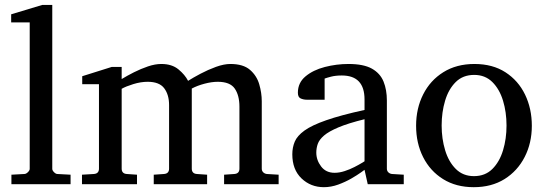

<svg xmlns="http://www.w3.org/2000/svg" viewBox="-20 -757 2240 789"><path d="M270 0H26.9V-39.1L80.1 -42Q86.9 -42 94.5 -49.3Q102.1 -56.6 102.1 -63V-665H25.9V-698.2L153.8 -736.8H194.8V-63Q194.8 -56.6 202.1 -49.3Q209.5 -42 215.8 -42L270 -39.1Z M1125 0H900.9V-39.1L942.9 -42Q963.9 -43.5 963.9 -64V-318.8Q963.9 -365.2 944.6 -393.1Q925.3 -420.9 875 -420.9Q850.1 -420.9 820.6 -413.1Q791 -405.3 768.1 -393.1V-64Q768.1 -43.5 789.1 -42L831.1 -39.1V0H611.8V-39.1L653.8 -42Q674.8 -43.5 674.8 -64V-325.2Q674.8 -367.7 654.8 -394.3Q634.8 -420.9 586.9 -420.9Q558.6 -420.9 527.8 -411.4Q497.1 -401.9 480 -392.1V-64Q480 -43.5 501 -42L543 -39.1V0H316.9V-39.1L365.7 -42Q386.7 -43.5 386.7 -64V-411.1H317.9V-443.8L439 -481.9H480V-432.1Q502.4 -445.8 530.5 -460Q558.6 -474.1 587.9 -484.1Q617.2 -494.1 643.1 -494.1Q686.5 -494.1 713.4 -471.9Q740.2 -449.7 752.9 -424.8Q772.9 -437.5 803.7 -453.9Q834.5 -470.2 867.4 -482.2Q900.4 -494.1 926.8 -494.1Q979.5 -494.1 1007.3 -470Q1035.2 -445.8 1045.4 -410.4Q1055.7 -375 1055.7 -340.8V-64Q1055.7 -54.7 1061.8 -48.8Q1067.9 -43 1076.7 -42L1125 -39.1Z M1639.2 0H1491.2L1478 -59.1Q1478 -59.1 1463.1 -48.3Q1448.2 -37.6 1423.8 -23.4Q1399.4 -9.3 1369.9 1.5Q1340.3 12.2 1311 12.2Q1256.8 12.2 1219 -23.9Q1181.2 -60.1 1181.2 -123Q1181.2 -150.9 1191.2 -174.8Q1201.2 -198.7 1231.2 -220.5Q1261.2 -242.2 1320.6 -262.9Q1379.9 -283.7 1478 -305.2V-348.1Q1478 -446.8 1384.8 -446.8Q1358.9 -446.8 1340.1 -441.9Q1321.3 -437 1314 -434.1V-347.2H1241.2Q1227.5 -347.2 1215.8 -352.3Q1204.1 -357.4 1204.1 -376Q1204.1 -417 1235.4 -443.1Q1266.6 -469.2 1314.7 -481.7Q1362.8 -494.1 1412.1 -494.1Q1474.1 -494.1 1508.3 -474.9Q1542.5 -455.6 1556.2 -421.6Q1569.8 -387.7 1569.8 -344.2V-64Q1569.8 -54.7 1575.9 -48.8Q1582 -43 1590.8 -42L1639.2 -39.1ZM1478 -94.2V-267.1Q1410.6 -250.5 1370.8 -233.6Q1331.1 -216.8 1311.5 -200Q1292 -183.1 1285.9 -165.8Q1279.8 -148.4 1279.8 -129.9Q1279.8 -99.1 1299.6 -73Q1319.3 -46.9 1355 -46.9Q1375 -46.9 1396.5 -54Q1418 -61 1436.5 -70.6Q1455.1 -80.1 1466.6 -87.2Q1478 -94.2 1478 -94.2Z M2165.5 -240.2Q2165.5 -169.4 2136.2 -112.1Q2106.9 -54.7 2053.5 -21.2Q2000 12.2 1926.8 12.2Q1854 12.2 1800.8 -21Q1747.6 -54.2 1718.8 -111.3Q1689.9 -168.5 1689.9 -240.2Q1689.9 -311.5 1719 -369.1Q1748 -426.8 1802 -460.4Q1856 -494.1 1929.7 -494.1Q2004.4 -494.1 2057.1 -460Q2109.9 -425.8 2137.7 -368.2Q2165.5 -310.5 2165.5 -240.2ZM2061.5 -241.2Q2061.5 -295.9 2047.1 -343.3Q2032.7 -390.6 2003.2 -419.9Q1973.6 -449.2 1928.7 -449.2Q1882.3 -449.2 1852.8 -419.9Q1823.2 -390.6 1809.1 -343.3Q1794.9 -295.9 1794.9 -241.2Q1794.9 -187 1809.3 -139.4Q1823.7 -91.8 1853.3 -62.5Q1882.8 -33.2 1927.7 -33.2Q1973.6 -33.2 2003.2 -62.5Q2032.7 -91.8 2047.1 -139.2Q2061.5 -186.5 2061.5 -241.2Z"/></svg>

Font: Abyssinica SIL
Style: Regular
Weight: 400
Designer: Victor Gaultney and Lorna Evans
Foundry: SIL International
Version: Version 2.100